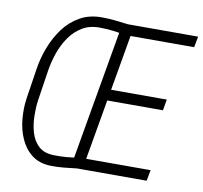

<svg xmlns="http://www.w3.org/2000/svg" viewBox="-81 -809 958 905"><g transform="rotate(10 398.5 -356.5)"><path d="M335.9 -721.7Q367.2 -721.7 398.9 -718.3Q430.7 -714.8 461.9 -710.9L456.1 -658.7Q425.3 -665.5 395 -668.7Q364.7 -671.9 334.5 -672.4Q285.2 -672.9 249.5 -651.1Q213.9 -629.4 189.2 -593.5Q164.6 -557.6 149.9 -514.9Q135.3 -472.2 128.9 -430.7L106 -280.8Q101.6 -246.6 102.5 -206.3Q103.5 -166 114.5 -128.9Q125.5 -91.8 151.4 -67.9Q177.2 -43.9 222.7 -42.5Q254.4 -41.5 285.9 -44.2Q317.4 -46.9 348.1 -52.2L343.3 0Q312.5 3.9 281.5 6.8Q250.5 9.8 219.7 9.3Q163.1 7.8 127.4 -20.3Q91.8 -48.3 72.8 -91.8Q53.7 -135.3 49.3 -185.3Q44.9 -235.4 51.3 -281.2L74.2 -429.7Q82 -481.9 101.8 -533.4Q121.6 -585 153.3 -627.9Q185.1 -670.9 230.7 -696.5Q276.4 -722.2 335.9 -721.7ZM686 -52.2 676.3 0H353L361.8 -52.2ZM492.2 -710.9 368.7 0H312.5L436 -710.9ZM703.6 -393.1 694.3 -340.3H411.6L420.9 -393.1ZM797.4 -710.9 787.6 -658.7H466.8L476.1 -710.9Z"/></g></svg>

Font: Roboto Condensed Light
Style: Italic
Weight: 300
Italic angle: -12°
Designer: Christian Robertson
Foundry: Google
Version: Version 3.0; 2020